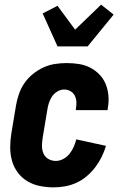

<svg xmlns="http://www.w3.org/2000/svg" viewBox="-20 -800 540 828"><path d="M211 8Q181 8 151.5 2Q122 -4 98 -18.5Q74 -33 57 -55.5Q40 -78 32 -106Q24 -134 24 -164Q24 -194 29 -225L49 -345Q53 -369 61.5 -394Q70 -419 85 -441Q100 -463 121.5 -480.5Q143 -498 167 -509Q191 -520 216.5 -524Q242 -528 267 -528Q294 -528 320 -524Q346 -520 368.5 -508.5Q391 -497 408.5 -479Q426 -461 435.5 -438Q445 -415 447.5 -388.5Q450 -362 445 -335L444 -325H307V-329Q310 -344 309.5 -359Q309 -374 303 -386.5Q297 -399 284.5 -406.5Q272 -414 257 -414Q242 -414 227.5 -405.5Q213 -397 204.5 -384Q196 -371 191 -356Q186 -341 184 -326L164 -206Q161 -188 161 -170.5Q161 -153 167.5 -138Q174 -123 188.5 -114.5Q203 -106 221 -106Q237 -106 253 -114.5Q269 -123 280 -137Q291 -151 298 -167Q305 -183 309 -199L437 -171Q430 -147 418.5 -123.5Q407 -100 391 -79Q375 -58 354.5 -40.5Q334 -23 310 -12Q286 -1 261 3.5Q236 8 211 8ZM228 -600 164 -742 228 -775 304 -672 416 -780 470 -737 358 -600Z"/></svg>

Font: Iosevka Term Curly Heavy
Style: Italic
Weight: 900
Italic angle: -9°
Designer: Belleve Invis
Foundry: Belleve Invis
Version: Version 32.3.0